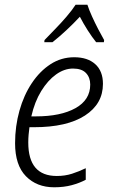

<svg xmlns="http://www.w3.org/2000/svg" viewBox="-20 -785 483 815"><path d="M210 10Q136 10 90 -37Q44 -84 44 -177Q44 -249 62.5 -315Q81 -381 115 -432Q149 -483 194.5 -512.5Q240 -542 295 -542Q352 -542 384.5 -512.5Q417 -483 417 -429Q417 -344 340.5 -294.5Q264 -245 124 -245H105Q103 -231 101.5 -214Q100 -197 100 -180Q100 -38 221 -38Q256 -38 285.5 -47.5Q315 -57 344 -71V-22Q318 -8 284.5 1Q251 10 210 10ZM132 -291Q238 -291 300.5 -326Q363 -361 363 -426Q363 -456 345 -475Q327 -494 290 -494Q253 -494 218 -469Q183 -444 155 -398.5Q127 -353 113 -291ZM169 -615Q188 -635 213.5 -661Q239 -687 262.5 -714.5Q286 -742 301 -765H351Q358 -743 370.5 -715.5Q383 -688 397 -661Q411 -634 422 -615L421 -606H388Q371 -627 352.5 -656Q334 -685 319 -714Q292 -685 262 -657Q232 -629 203 -606H168Z"/></svg>

Font: Noto Sans SemiCondensed Light
Style: Italic
Weight: 300
Width: 4
Italic angle: -12°
Designer: Monotype Design Team
Foundry: Monotype Imaging Inc.
Version: Version 2.013; ttfautohint (v1.8.4.7-5d5b)